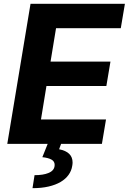

<svg xmlns="http://www.w3.org/2000/svg" viewBox="-20 -747 669 997"><path d="M148.8 230.1 159.4 162.6Q204.2 162.6 230.8 151.6Q263.8 138.8 263.8 109Q263.8 90.9 247.3 81.7Q230.8 72.4 199.9 69.2L227.6 0H17.8L138.5 -727.3H628.6L607.2 -600.5H271L242.5 -427.2H553.6L532.3 -300.4H221.2L192.8 -126.8H530.5L509.2 0H297.2L286.9 28.1Q356.9 41.5 356.9 96.9Q356.9 104.4 355.1 114.3Q351.2 139.9 335.9 161.2Q320.7 182.5 294.7 197.8Q268.8 213.1 232.2 221.6Q195.7 230.1 148.8 230.1Z"/></svg>

Font: Linik Sans
Style: Bold Italic
Weight: 700
Italic angle: 9°
Designer: Fonts by Rasmus Andersson / Changes by Cristiano Sobral with parts from Marc Monis
Foundry: rsms
Version: Version 3.020; ttfautohint (v1.6)